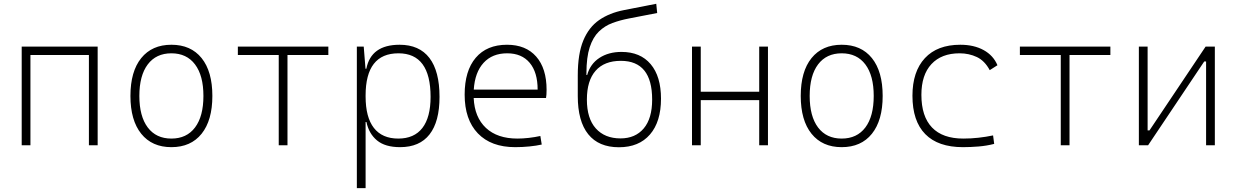

<svg xmlns="http://www.w3.org/2000/svg" viewBox="-20 -762 6485 1007"><path d="M446.3 0V-473.6H139.6V0H93.8V-517.6H492.2V0Z M878.9 9.8Q777.3 9.8 720.7 -60.5Q664.1 -130.9 664.1 -258.8Q664.1 -387.2 720.7 -457.3Q777.3 -527.3 878.9 -527.3Q981 -527.3 1037.4 -457.3Q1093.8 -387.2 1093.8 -258.8Q1093.8 -130.9 1037.4 -60.5Q981 9.8 878.9 9.8ZM878.9 -35.2Q959 -35.2 1002.9 -93.5Q1046.9 -151.9 1046.9 -258.8Q1046.9 -365.7 1002.9 -424.1Q959 -482.4 878.9 -482.4Q798.8 -482.4 754.9 -424.1Q710.9 -365.7 710.9 -258.8Q710.9 -151.9 754.9 -93.5Q798.8 -35.2 878.9 -35.2Z M1441.9 0V-473.6H1227.5V-517.6H1702.1V-473.6H1487.8V0Z M1851.6 224.6V-517.6H1887.7L1897 -401.4H1901.4Q1925.8 -527.3 2075.7 -527.3Q2179.2 -527.3 2232.2 -458Q2285.2 -388.7 2285.2 -253.9Q2285.2 -124 2232.9 -57.1Q2180.7 9.8 2078.6 9.8Q2000 9.8 1957.3 -25.6Q1914.6 -61 1901.9 -122.1H1897.5V224.6ZM1897.5 -255.9Q1897.5 -147 1940.9 -91.1Q1984.4 -35.2 2068.8 -35.2Q2152.3 -35.2 2195.3 -90.8Q2238.3 -146.5 2238.3 -253.9Q2238.3 -482.4 2069.8 -482.4Q1897.5 -482.4 1897.5 -261.2Z M2682.1 9.8Q2555.7 9.8 2486.3 -62.5Q2417 -134.8 2417 -265.6Q2417 -390.6 2475.1 -459Q2533.2 -527.3 2639.2 -527.3Q2737.8 -527.3 2792.2 -465.3Q2846.7 -403.3 2846.7 -291Q2846.7 -263.7 2843.8 -248H2464.4Q2468.8 -147 2528.6 -91.1Q2588.4 -35.2 2693.8 -35.2Q2721.2 -35.2 2753.4 -38.8Q2785.6 -42.5 2814 -48.8L2821.3 -3.9Q2793.5 2.4 2756.6 6.1Q2719.7 9.8 2682.1 9.8ZM2464.8 -292H2799.8Q2799.8 -382.8 2758.1 -432.6Q2716.3 -482.4 2640.1 -482.4Q2562 -482.4 2516.4 -432.6Q2470.7 -382.8 2464.8 -292Z M3226.1 10.3Q3120.1 10.3 3065.2 -57.9Q3010.3 -126 3010.3 -258.3V-366.7Q3010.3 -479.5 3039.3 -549.6Q3068.4 -619.6 3122.6 -657Q3176.8 -694.3 3252.4 -709L3421.9 -742.2L3426.8 -693.8L3278.3 -665Q3232.4 -656.2 3192.1 -641.4Q3151.9 -626.5 3121.1 -596.7Q3090.3 -566.9 3073 -514.4Q3055.7 -461.9 3055.7 -377.4V-368.7H3059.6Q3075.7 -426.8 3123.8 -458.3Q3171.9 -489.7 3239.7 -489.7Q3338.4 -489.7 3392.6 -425.5Q3446.8 -361.3 3446.8 -244.6Q3446.8 -123.5 3388.9 -56.6Q3331.1 10.3 3226.1 10.3ZM3234.4 -36.1Q3312 -36.1 3356.2 -88.4Q3400.4 -140.6 3400.4 -239.7Q3400.4 -442.9 3236.3 -442.9Q3149.4 -442.9 3103.8 -390.9Q3058.1 -338.9 3058.1 -239.7Q3058.1 -140.6 3105 -88.4Q3151.9 -36.1 3234.4 -36.1Z M3961.9 0V-236.8H3655.3V0H3609.4V-517.6H3655.3V-280.8H3961.9V-517.6H4007.8V0Z M4394.5 9.8Q4293 9.8 4236.3 -60.5Q4179.7 -130.9 4179.7 -258.8Q4179.7 -387.2 4236.3 -457.3Q4293 -527.3 4394.5 -527.3Q4496.6 -527.3 4553 -457.3Q4609.4 -387.2 4609.4 -258.8Q4609.4 -130.9 4553 -60.5Q4496.6 9.8 4394.5 9.8ZM4394.5 -35.2Q4474.6 -35.2 4518.6 -93.5Q4562.5 -151.9 4562.5 -258.8Q4562.5 -365.7 4518.6 -424.1Q4474.6 -482.4 4394.5 -482.4Q4314.5 -482.4 4270.5 -424.1Q4226.6 -365.7 4226.6 -258.8Q4226.6 -151.9 4270.5 -93.5Q4314.5 -35.2 4394.5 -35.2Z M5030.3 9.8Q4899.9 9.8 4832.8 -58.6Q4765.6 -127 4765.6 -259.8Q4765.6 -386.7 4830.8 -457Q4896 -527.3 5016.6 -527.3Q5087.9 -527.3 5138.9 -499.3Q5189.9 -471.2 5211.4 -419.9L5170.9 -394Q5144.5 -443.4 5103.3 -462.9Q5062 -482.4 5012.7 -482.4Q4918 -482.4 4865.2 -425.8Q4812.5 -369.1 4812.5 -264.6Q4812.5 -151.4 4868.2 -93.3Q4923.8 -35.2 5032.2 -35.2Q5072.3 -35.2 5111.6 -39.6Q5150.9 -43.9 5188.5 -51.8L5194.3 -7.3Q5154.3 2.9 5112.5 6.3Q5070.8 9.8 5030.3 9.8Z M5543.5 0V-473.6H5329.1V-517.6H5803.7V-473.6H5589.4V0Z M5953.1 0V-517.6H5999V-78.1H6008.8L6303.2 -517.6H6351.6V0H6305.7V-439.5H6295.9L6001.5 0Z"/></svg>

Font: Cascadia Code ExtraLight
Style: Regular
Weight: 200
Monospace: yes
Designer: Aaron Bell
Foundry: Saja Typeworks
Version: Version 2407.024; ttfautohint (v1.8.4)